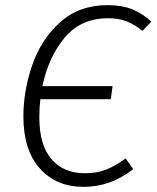

<svg xmlns="http://www.w3.org/2000/svg" viewBox="-20 -716 609 747"><path d="M145 -381H418L411 -330H137Q133 -298 133 -260Q133 -151 180.5 -96.5Q228 -42 309 -42Q358 -42 394 -56.5Q430 -71 469 -100L498 -58Q411 11 305 11Q199 11 135 -60.5Q71 -132 71 -263Q71 -363 105.5 -463Q140 -563 214 -629.5Q288 -696 399 -696Q454 -696 494 -680Q534 -664 569 -632L534 -596Q502 -622 471.5 -633.5Q441 -645 401 -645Q295 -645 232 -570Q169 -495 145 -381Z"/></svg>

Font: Fira Sans Light
Style: Italic
Weight: 300
Italic angle: -8°
Designer: bBox Type GmbH & Carrois Corporate GbR & Edenspiekermann AG
Foundry: bBox Type GmbH & Carrois Corporate GbR & Edenspiekermann AG
Version: Version 4.301